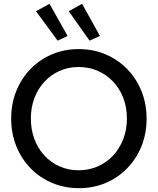

<svg xmlns="http://www.w3.org/2000/svg" viewBox="-20 -987 833 1015"><path d="M397.5 7.8Q321.3 7.8 255.9 -19.8Q190.4 -47.4 141.8 -97.2Q93.3 -147 66.2 -214.1Q39.1 -281.2 39.1 -360.4Q39.1 -438.5 65.9 -505.4Q92.8 -572.3 141.1 -622.1Q189.5 -671.9 254.6 -699.7Q319.8 -727.5 396 -727.5Q472.7 -727.5 538.1 -699.7Q603.5 -671.9 652.1 -622.1Q700.7 -572.3 727.8 -505.4Q754.9 -438.5 754.9 -359.4Q754.9 -280.8 727.8 -213.9Q700.7 -147 652.1 -97.2Q603.5 -47.4 538.6 -19.8Q473.6 7.8 397.5 7.8ZM395.5 -86.9Q450.7 -86.9 497.6 -107.7Q544.4 -128.4 578.6 -165.5Q612.8 -202.6 631.8 -252.4Q650.9 -302.2 650.9 -360.4Q650.9 -419.9 631.6 -469.7Q612.3 -519.5 577.4 -556.2Q542.5 -592.8 496.1 -612.8Q449.7 -632.8 395.5 -632.8Q342.3 -632.8 296.4 -612.8Q250.5 -592.8 216.1 -556.2Q181.6 -519.5 162.4 -469.7Q143.1 -419.9 143.1 -360.4Q143.1 -301.8 161.9 -251.7Q180.7 -201.7 214.8 -164.8Q249 -127.9 295.2 -107.4Q341.3 -86.9 395.5 -86.9ZM284.7 -772 170.4 -927.7 241.7 -966.8 337.4 -796.9ZM453.6 -772 343.3 -927.7 414.1 -966.8 508.3 -796.9Z"/></svg>

Font: Reddit Sans Medium
Style: Regular
Weight: 500
Designer: Stephen Hutchings
Foundry: Reddit
Version: Version 1.014